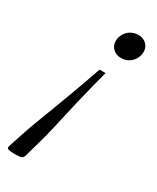

<svg xmlns="http://www.w3.org/2000/svg" viewBox="-240 -486 652 795"><g transform="rotate(30 86.5 -89.0)"><path d="M-59.5 235 -32.5 153Q-27 136 -18.8 113.8Q-10.5 91.5 0 64Q10.5 36.5 22.8 4.2Q35 -28 48.5 -64.5Q62 -101 76.8 -141.5Q91.5 -182 106.5 -226H135Q123.5 -182 113.2 -141.5Q103 -101 94.5 -64.5Q86 -28 78.5 4.2Q71 36.5 64.8 64Q58.5 91.5 53 113.8Q47.5 136 42.5 153L19 236.5Q17 243.5 12.2 247Q7.5 250.5 -1 251.5Q-9.5 252.5 -23.5 252.5Q-37.5 252.5 -46.5 251.2Q-55.5 250 -58.8 246.2Q-62 242.5 -59.5 235ZM158.5 -312Q134.5 -312 119.8 -326.5Q105 -341 105 -362Q105 -380.5 114 -396.2Q123 -412 138.8 -421.5Q154.5 -431 174.5 -431Q198.5 -431 213.2 -416.5Q228 -402 228 -381Q228 -362.5 219 -346.8Q210 -331 194.5 -321.5Q179 -312 158.5 -312Z"/></g></svg>

Font: Newsreader Text
Style: Italic
Weight: 400
Italic angle: -17°
Designer: Hugues Gentile
Foundry: Production Type
Version: Version 1.001